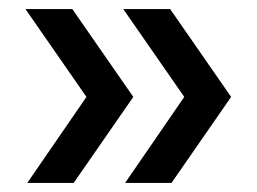

<svg xmlns="http://www.w3.org/2000/svg" viewBox="-20 -505 564 422"><path d="M255 -103 385 -292 251 -485H354L488 -292L357 -103ZM40 -103 170 -292 36 -485H139L273 -292L142 -103Z"/></svg>

Font: Alumni Sans
Style: Bold
Weight: 700
Designer: Robert E. Leuschke
Foundry: Robert E. Leuschke
Version: Version 1.018